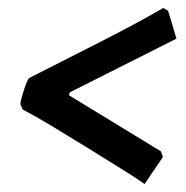

<svg xmlns="http://www.w3.org/2000/svg" viewBox="-20 -532 467 482"><path d="M343 -70Q325 -83 286.5 -107Q248 -131 202 -159.5Q156 -188 112 -214.5Q68 -241 37 -257L31 -271Q33 -285 40.5 -307.5Q48 -330 53 -336Q150 -385 239 -430.5Q328 -476 390 -512L402 -505L423 -435L155 -300L153 -293L384 -152L389 -138Z"/></svg>

Font: Labrada ExtraBold
Style: Italic
Weight: 800
Italic angle: -7°
Designer: Mercedes Jáuregui
Foundry: Omnibus-Type Team
Version: Version 1.000; ttfautohint (v1.8.4.7-5d5b)